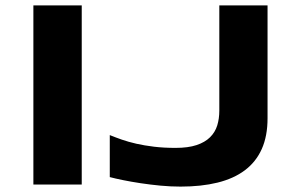

<svg xmlns="http://www.w3.org/2000/svg" viewBox="-20 -691 1122 719"><path d="M105 0V-670.9H286.1V0ZM981.9 -248Q981.9 -181.2 960.2 -132.8Q938.5 -84.5 896.7 -53.2Q855 -22 794.4 -7.1Q733.9 7.8 656.2 7.8Q619.6 7.8 581.1 4.2Q542.5 0.5 506.8 -4.9Q471.2 -10.3 441.2 -16.4Q411.1 -22.5 391.1 -27.8V-185.1Q411.6 -176.8 436 -168.2Q460.4 -159.7 490.5 -152.8Q520.5 -146 556.9 -141.6Q593.3 -137.2 637.2 -137.2Q684.6 -137.2 716.1 -147.7Q747.6 -158.2 766.6 -177Q785.6 -195.8 793.5 -221.2Q801.3 -246.6 801.3 -276.9V-670.9H981.9Z"/></svg>

Font: REH Gaming
Style: Gaming
Weight: 700
Designer: Astigmatic (AOETI)
Foundry: Astigmatic (AOETI)
Version: Version 1.001 2011